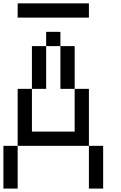

<svg xmlns="http://www.w3.org/2000/svg" viewBox="-20 -1103 707 1123"><path d="M0 0V-250H83.3V0ZM166.7 -333.3H416.7V-583.3H500V-250H83.3V-583.3H166.7ZM166.7 -583.3V-833.3H250V-583.3ZM333.3 -583.3V-833.3H416.7V-583.3ZM333.3 -833.3H250V-916.7H333.3ZM500 0V-250H583.3V0ZM500 -1000H83.3V-1083.3H500Z"/></svg>

Font: Galmuri11 Regular
Style: Regular
Weight: 400
Designer: Minseo Lee (Quiple)
Version: Version 2.356;hotconv 1.1.0;makeotfexe 2.6.0 DEVELOPMENT